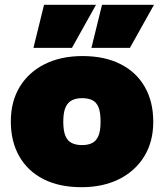

<svg xmlns="http://www.w3.org/2000/svg" viewBox="-20 -768 682 798"><path d="M319 10Q226 10 160.5 -23.5Q95 -57 60 -118.5Q25 -180 25 -263Q25 -346 62 -407Q99 -468 166 -501.5Q233 -535 323 -535Q415 -535 481 -501.5Q547 -468 582 -406.5Q617 -345 617 -262Q617 -179 579.5 -118Q542 -57 475 -23.5Q408 10 319 10ZM321 -165Q346 -165 363 -173.5Q380 -182 389 -203Q398 -224 398 -262Q398 -301 389.5 -322Q381 -343 364 -351.5Q347 -360 321 -360Q297 -360 279.5 -351.5Q262 -343 252.5 -322Q243 -301 243 -262Q243 -224 252 -203Q261 -182 278.5 -173.5Q296 -165 321 -165ZM119 -569 163 -748H379L279 -569ZM360 -569 404 -748H620L520 -569Z"/></svg>

Font: REM Black
Style: Regular
Weight: 900
Designer: Octavio Pardo
Foundry: Ashler Design
Version: Version 1.005;gftools[0.9.28]